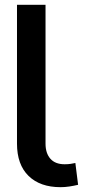

<svg xmlns="http://www.w3.org/2000/svg" viewBox="-20 -770 396 800"><path d="M169.7 -750V-171.5Q169.7 -131.4 190 -108.5Q210.2 -85.6 249.3 -85.6Q263.5 -85.6 274 -87.2Q284.4 -88.8 294 -90.9L305.4 0Q287.3 4.3 268.8 7.1Q250.4 9.9 232.2 9.9Q147 9.9 98.9 -37.1Q50.8 -84.2 50.8 -171.5V-750Z"/></svg>

Font: Interface Medium
Style: Regular
Weight: 500
Designer: Rasmus Andersson
Foundry: rsms
Version: Version 1.8